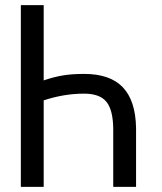

<svg xmlns="http://www.w3.org/2000/svg" viewBox="-20 -731 635 751"><path d="M61.5 0V-710.9H150.9V-416.5Q190.9 -430.2 226.1 -436Q261.2 -441.9 309.1 -441.9Q410.6 -441.9 460.4 -389.6Q510.3 -337.4 512.2 -230.5V0H422.9V-225.6Q422.4 -300.3 396.5 -332.5Q370.6 -364.7 309.1 -364.7Q230 -364.7 150.9 -338.4V0Z"/></svg>

Font: MAUL Condensed
Style: Condensed Regular
Weight: 400
Designer: MAUL
Version: Version 1.0; 2020; ttfautohint (v1.8.3)